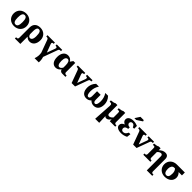

<svg xmlns="http://www.w3.org/2000/svg" viewBox="654 -3134 5781 5781"><g transform="rotate(45 3544.5 -244.0)"><path d="M308 -52C238 -52 207 -113 207 -251C207 -389 238 -449 308 -449C378 -449 409 -389 409 -251C409 -113 378 -52 308 -52ZM33 -251C33 -95 146 15 308 15C470 15 583 -95 583 -251C583 -407 470 -516 308 -516C146 -516 33 -407 33 -251Z M672 -292V148C672 185 655 206 625 206H593V259H825V-54C860 -10 910 15 971 15C1098 15 1176 -88 1176 -251C1176 -407 1068 -516 906 -516C759 -516 672 -431 672 -292ZM825 -155V-298C825 -395 854 -449 906 -449C976 -449 1002 -387 1002 -244C1002 -115 958 -70 904 -70C866 -70 838 -100 825 -155Z M1313 -395 1457 -3C1473 84 1465 172 1432 259H1610C1617 190 1609 120 1586 51L1749 -395C1763 -432 1771 -453 1817 -453H1844V-506H1611V-453H1638C1671 -453 1686 -427 1670 -384L1574 -121L1475 -384C1459 -427 1474 -453 1507 -453H1534V-506H1218V-453H1237C1285 -453 1299 -433 1313 -395Z M2246 -257V-156C2221 -104 2186 -76 2145 -76C2099 -76 2060 -128 2060 -257C2060 -386 2104 -431 2158 -431C2213 -431 2246 -369 2246 -257ZM1886 -250C1886 -80 1959 15 2077 15C2146 15 2205 -21 2247 -80C2255 -33 2293 0 2343 0H2486V-53H2462C2422 -53 2399 -74 2399 -111V-506H2320L2257 -417C2222 -480 2165 -516 2091 -516C1964 -516 1886 -413 1886 -250Z M2605 -395 2750 0H2896L3041 -395C3055 -432 3063 -453 3109 -453H3136V-506H2903V-453H2930C2963 -453 2978 -427 2962 -384L2866 -121L2767 -384C2751 -427 2766 -453 2799 -453H2826V-506H2510V-453H2529C2577 -453 2591 -433 2605 -395Z M3907 -240C3907 -326 3880 -420 3797 -506H3678C3739 -415 3760 -323 3760 -232C3760 -120 3732 -57 3681 -57C3641 -57 3619 -95 3619 -164V-368H3466V-164C3466 -95 3444 -57 3404 -57C3353 -57 3325 -120 3325 -232C3325 -323 3346 -415 3407 -506H3288C3205 -420 3178 -326 3178 -240C3178 -80 3252 16 3384 16C3449 16 3502 -8 3543 -54C3583 -8 3636 16 3701 16C3833 16 3907 -80 3907 -240Z M4528 -111V-506H4449C4413 -484 4381 -475 4289 -467V-414C4365 -420 4375 -415 4375 -348V-159C4334 -112 4296 -89 4252 -89C4218 -89 4194 -112 4194 -157V-506H4115C4079 -484 4047 -475 3955 -467V-414C4031 -420 4053 -396 4049 -329L4012 259H4184L4173 -19C4188 4 4210 16 4239 16C4287 16 4331 -13 4375 -81V0H4607V-53H4575C4545 -53 4528 -74 4528 -111Z M4652 -118C4652 -36 4735 16 4867 16C4941 16 5015 -5 5076 -37L5091 -163H5024C5016 -148 5009 -134 5000 -119C4972 -67 4925 -52 4883 -52C4833 -52 4807 -92 4807 -130C4807 -198 4869 -226 4931 -228V-295C4878 -292 4823 -319 4823 -376C4823 -413 4848 -448 4894 -448C4930 -448 4960 -434 4984 -387C4989 -379 4993 -368 4997 -359H5055L5054 -478C5002 -501 4938 -516 4879 -516C4750 -516 4668 -461 4668 -373C4668 -316 4705 -276 4763 -250C4698 -226 4652 -185 4652 -118ZM4833 -589H4910L5089 -706L5074 -747H4935Z M5225 -395 5370 0H5516L5661 -395C5675 -432 5683 -453 5729 -453H5756V-506H5523V-453H5550C5583 -453 5598 -427 5582 -384L5486 -121L5387 -384C5371 -427 5386 -453 5419 -453H5446V-506H5130V-453H5149C5197 -453 5211 -433 5225 -395Z M6034 -111V-347C6073 -390 6110 -411 6152 -411C6186 -411 6210 -388 6210 -343V259H6442V206H6410C6380 206 6363 185 6363 148V-371C6363 -466 6319 -516 6230 -516C6161 -516 6097 -488 6034 -423V-506H5955C5919 -484 5887 -475 5795 -467V-414C5871 -420 5881 -415 5881 -348V-111C5881 -74 5864 -53 5834 -53H5802V0H6103V-53H6081C6051 -53 6034 -74 6034 -111Z M6725 -52C6655 -52 6624 -123 6624 -231C6624 -313 6664 -383 6730 -383H6770C6808 -344 6826 -291 6826 -221C6826 -104 6795 -52 6725 -52ZM6450 -246C6450 -93 6563 15 6725 15C6887 15 7000 -81 7000 -216C7000 -279 6973 -336 6924 -383H7065V-506H6725C6563 -506 6450 -399 6450 -246Z"/></g></svg>

Font: LT Superior Serif ExtraBold
Style: Regular
Weight: 800
Designer: Daniel Lyons
Foundry: LyonsType
Version: Version 2.120;FEAKit 1.0